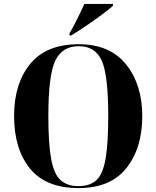

<svg xmlns="http://www.w3.org/2000/svg" viewBox="-20 -951 799 981"><path d="M381 10Q545 10 626 -92.5Q707 -195 707 -358Q707 -518 624.5 -621.5Q542 -725 382 -725Q216 -725 134 -624Q52 -523 52 -359Q52 -189 133.5 -89.5Q215 10 381 10ZM381 0Q324 0 290 -30Q256 -60 241.5 -138Q227 -216 227 -358Q227 -567 262.5 -641Q298 -715 382 -715Q467 -715 500 -641Q533 -567 533 -358Q533 -218 519.5 -140Q506 -62 473 -31Q440 0 381 0ZM335 -770H344Q375 -789 417.5 -817.5Q460 -846 498.5 -874.5Q537 -903 557 -921V-931H411Q396 -897 373 -851Q350 -805 335 -780Z"/></svg>

Font: Noto Serif Display SemiCondensed Extra
Style: Regular
Weight: 800
Width: 4
Designer: Monotype Design Team
Foundry: Monotype Imaging Inc.
Version: Version 1.900